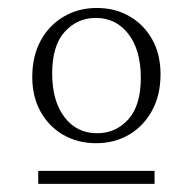

<svg xmlns="http://www.w3.org/2000/svg" viewBox="-20 -705 484 482"><path d="M76 -243.5V-276H368V-243.5ZM224 -370.5Q270.5 -370.5 302 -405.2Q333.5 -440 333.5 -509.5Q333.5 -579 302.5 -619.5Q271.5 -660 220.5 -660Q174 -660 142.5 -625.2Q111 -590.5 111 -520.5Q111 -451.5 141.8 -411Q172.5 -370.5 224 -370.5ZM221.5 -345.5Q175.5 -345.5 139.2 -366.2Q103 -387 82 -424.5Q61 -462 61 -511.5Q61 -564 82 -602.8Q103 -641.5 139.8 -663.2Q176.5 -685 223 -685Q269 -685 305 -664.2Q341 -643.5 362 -606.2Q383 -569 383 -518.5Q383 -466.5 362 -427.8Q341 -389 304.5 -367.2Q268 -345.5 221.5 -345.5Z"/></svg>

Font: Newsreader 24pt Light
Style: Regular
Weight: 300
Designer: Hugues Gentile
Foundry: Production Type
Version: Version 1.003